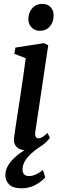

<svg xmlns="http://www.w3.org/2000/svg" viewBox="-20 -788 332 1019"><path d="M124.5 10Q101.5 10 85 3Q68.5 -4 60.5 -18.5Q52.5 -33 54.5 -55.5Q56.5 -74.5 61.8 -107.8Q67 -141 73.5 -184.8Q80 -228.5 87.8 -278Q95.5 -327.5 102.8 -378.8Q110 -430 116.5 -479L56 -502.5L62 -535.5L214 -559L236 -548L167.5 -89Q164.5 -71 169.5 -62.5Q174.5 -54 183 -54Q193.5 -54 204.5 -60.2Q215.5 -66.5 232 -82.5L245 -56.5Q239 -48 223 -32.2Q207 -16.5 182 -3.2Q157 10 124.5 10ZM191 -624.5Q164.5 -624.5 147.2 -642.8Q130 -661 130.5 -689Q131.5 -723 152 -745.2Q172.5 -767.5 204.5 -767.5Q232.5 -767.5 248.8 -749.8Q265 -732 264.5 -706Q264.5 -670.5 244.5 -647.5Q224.5 -624.5 191 -624.5ZM93.5 211.5Q49 211 28.8 191.2Q8.5 171.5 8.5 142Q8.5 117 20.5 94.8Q32.5 72.5 52.5 53Q72.5 33.5 97.2 17.2Q122 1 147 -11.5L170 -24.5L192 -9Q164.5 9 143.8 28.5Q123 48 111.5 68.5Q100 89 99.5 111Q99.5 129 108.5 137.8Q117.5 146.5 134 146.5Q151 146.5 170.5 137.8Q190 129 208 114L220 153Q203 174 169.2 192.8Q135.5 211.5 93.5 211.5Z"/></svg>

Font: Merriweather 36pt Medium
Style: Italic
Weight: 500
Italic angle: -7.8°
Version: Version 2.101